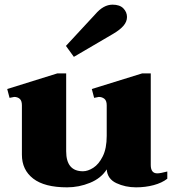

<svg xmlns="http://www.w3.org/2000/svg" viewBox="-20 -794 750 824"><path d="M297 -550 263 -597 389 -733Q424 -774 463 -774Q494 -774 509.5 -758Q525 -742 525 -721Q525 -701 510 -683.5Q495 -666 466 -649ZM698 -58V-27Q675 -9 639.5 0.5Q604 10 564 10Q518 10 479.5 -8Q441 -26 438 -67Q414 -29 366.5 -9.5Q319 10 268 10Q171 10 122.5 -27.5Q74 -65 74 -130V-342Q74 -362 64.5 -370Q55 -378 41 -378Q38 -378 21 -374L11 -412L226 -479H264V-145Q264 -59 336 -59Q357 -59 380.5 -74Q404 -89 421 -123Q438 -157 438 -211V-342Q438 -362 428 -370Q418 -378 404 -378Q403 -378 384 -374L374 -412L590 -479H627V-86Q627 -50 655 -50Q668 -50 698 -58Z"/></svg>

Font: Taviraj ExtraBold
Style: Regular
Weight: 800
Designer: Katatrad Team
Foundry: CadsonDemak
Version: Version 1.001